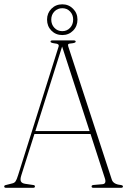

<svg xmlns="http://www.w3.org/2000/svg" viewBox="-20 -892 604 912"><path d="M146 -6.5Q146 0 138 0H8Q0 0 0 -6.5Q0 -12 9.5 -13.5L37 -20.5Q48 -22.5 53.8 -30.5Q59.5 -38.5 66 -60L257.5 -668Q261 -677 256.5 -681Q252 -685 236 -686.5Q220 -689 220 -694Q220 -700 228.5 -700H331Q339.5 -700 339.5 -694Q339.5 -689 324 -686.5Q308 -685.5 304.8 -682.5Q301.5 -679.5 304.5 -670.5L511 -39Q518 -17 552.5 -13.5Q564 -12 564 -6.5Q564 0 555.5 0H423Q415 0 415 -6.5Q415 -13 425.5 -13.5L466.5 -17Q487 -18.5 478 -45.5L410 -255.5H143.5L81.5 -60Q75 -40 79.2 -30.8Q83.5 -21.5 99 -19L136 -13.5Q146 -13 146 -6.5ZM148 -269.5H405.5L275 -671ZM276 -725.5Q245 -725.5 224.2 -746.5Q203.5 -767.5 203.5 -799Q203.5 -829.5 224.2 -850.5Q245 -871.5 276 -871.5Q306 -871.5 327 -850.5Q348 -829.5 348 -799Q348 -767.5 327.2 -746.5Q306.5 -725.5 276 -725.5ZM276 -853Q253.5 -853 238.5 -837.5Q223.5 -822 223.5 -799Q223.5 -775.5 238.5 -759.8Q253.5 -744 276 -744Q298 -744 312.8 -759.8Q327.5 -775.5 327.5 -799Q327.5 -822 312.8 -837.5Q298 -853 276 -853Z"/></svg>

Font: Fraunces 144pt S050 Thin
Style: Regular
Weight: 100
Version: Version 1.000; ttfautohint (v1.8.3)